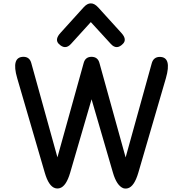

<svg xmlns="http://www.w3.org/2000/svg" viewBox="-20 -1074 1080 1123"><path d="M701.2 26.9Q714.8 30.8 728.5 26.9Q765.6 16.1 789.1 -64L950.2 -616.2Q986.3 -741.2 914.1 -741.2Q878.9 -740.7 868.2 -706.1L714.8 -153.3L561.5 -706.1Q551.8 -741.7 514.6 -741.7Q479.5 -741.2 469.7 -706.5L315.9 -153.8L162.6 -706.5Q152.3 -741.7 117.2 -741.7Q44.4 -741.2 80.6 -616.7L241.7 -64.5Q264.6 15.1 302.2 26.4Q315.9 30.3 329.6 26.4Q367.2 15.6 390.6 -64.5L515.6 -493.2L640.6 -64Q662.6 11.7 701.2 26.9ZM511.2 -1054.2Q490.2 -1054.7 468.8 -1030.8L333.5 -881.3Q299.3 -843.8 322.8 -818.4Q360.8 -779.3 395 -816.9L511.2 -944.8L628.4 -816.9Q662.6 -779.3 699.7 -818.4Q724.1 -843.8 689.9 -881.3L554.2 -1030.8Q532.2 -1054.7 511.2 -1054.2Z"/></svg>

Font: Comic Relief
Style: Regular
Weight: 400
Designer: Jeff Davis
Foundry: Loudifier
Version: Version 1.200; ttfautohint (v1.8.4.7-5d5b)